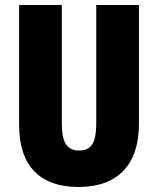

<svg xmlns="http://www.w3.org/2000/svg" viewBox="-20 -734 629 764"><path d="M533 -242Q533 -119 471 -54.5Q409 10 292 10Q177 10 116.5 -52.5Q56 -115 56 -238V-714H226V-242Q226 -185 242.5 -160Q259 -135 294 -135Q331 -135 347 -159.5Q363 -184 363 -243V-714H533Z"/></svg>

Font: Noto Sans Armenian Black Cond
Style: Regular
Weight: 900
Width: 3
Designer: Monotype Design team
Foundry: Monotype Imaging Inc.
Version: Version 1.000